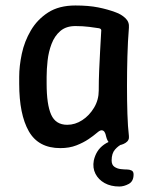

<svg xmlns="http://www.w3.org/2000/svg" viewBox="-20 -530 555 700"><path d="M200 10Q120 10 85 -51.5Q50 -113 50 -225V-250Q50 -289 59.5 -334Q69 -379 92.5 -419Q116 -459 155.5 -484.5Q195 -510 255 -510Q303 -510 338 -503Q373 -496 402 -485Q422 -478 437 -464Q452 -450 450 -429Q446 -380 444.5 -325Q443 -270 443 -216Q443 -162 444.5 -115Q446 -68 450 -34Q452 -18 437.5 -9Q423 0 406 0Q388 0 379.5 -8Q371 -16 367 -32Q365 -43 361 -49Q357 -55 350 -55Q344 -55 332.5 -45Q321 -35 302.5 -22.5Q284 -10 258.5 0Q233 10 200 10ZM225 -75Q254 -75 280 -92Q306 -109 323 -137.5Q340 -166 340 -200Q340 -236 341.5 -272Q343 -308 345 -344Q347 -380 349 -416Q351 -425 341 -427Q329 -429 305.5 -432Q282 -435 255 -435Q221 -435 200 -417Q179 -399 168 -370Q157 -341 153.5 -309Q150 -277 150 -250V-225Q150 -149 166.5 -112Q183 -75 225 -75ZM415 150Q384 150 361.5 137.5Q339 125 328 103.5Q317 82 322 55Q326 37 335 22.5Q344 8 359.5 -3Q375 -14 397 -20L428 -29L438 -10Q438 -10 425 -4.5Q412 1 399.5 15Q387 29 387 55Q387 71 397 78Q407 85 420.5 86.5Q434 88 444 88Q452 88 459.5 91.5Q467 95 467 106Q467 131 449.5 140.5Q432 150 415 150Z"/></svg>

Font: Winky Sans
Style: Regular
Weight: 400
Designer: Simon Atzbach
Foundry: typofactur
Version: Version 1.205